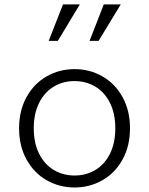

<svg xmlns="http://www.w3.org/2000/svg" viewBox="-20 -818 660 850"><path d="M64.5 -250Q64.5 -328.5 97.5 -388.2Q130.5 -448 186.8 -480Q243 -512 310 -512Q377 -512 433.2 -480Q489.5 -448 522.5 -388.2Q555.5 -328.5 555.5 -250Q555.5 -171.5 522.5 -111.8Q489.5 -52 433.2 -20Q377 12 310 12Q243 12 186.8 -20Q130.5 -52 97.5 -111.8Q64.5 -171.5 64.5 -250ZM490.5 -250Q490.5 -315 467 -362.2Q443.5 -409.5 402.5 -434.2Q361.5 -459 310 -459Q258.5 -459 217.5 -434.2Q176.5 -409.5 153 -362.2Q129.5 -315 129.5 -250Q129.5 -185 153 -137.8Q176.5 -90.5 217.5 -65.8Q258.5 -41 310 -41Q361.5 -41 402.5 -65.8Q443.5 -90.5 467 -137.8Q490.5 -185 490.5 -250ZM439.5 -798.5H514.5L416.5 -637H376.5ZM259 -798.5H333.5L236 -637H195.5Z"/></svg>

Font: Monaspace Xenon Var
Style: Regular
Weight: 400
Designer: Riley Cran and the Lettermatic Team
Version: Version 1.000 (Monaspace Xenon Var)